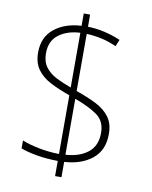

<svg xmlns="http://www.w3.org/2000/svg" viewBox="-90 -891 750 950"><g transform="rotate(10 285.0 -416.5)"><path d="M253 -84Q192 -85 145 -93.5Q98 -102 66 -114V-154Q100 -140 149.5 -130Q199 -120 253 -119V-414Q199 -433 156 -455Q113 -477 88.5 -510.5Q64 -544 64 -596Q64 -674 117.5 -716.5Q171 -759 253 -763V-825H285V-764Q328 -763 369 -753.5Q410 -744 450 -727L436 -693Q396 -711 357.5 -719Q319 -727 285 -728V-441Q343 -421 386.5 -399Q430 -377 454.5 -344Q479 -311 479 -259Q479 -177 425 -133.5Q371 -90 285 -85V-8H253ZM253 -728Q188 -725 145.5 -693Q103 -661 103 -599Q103 -557 123 -530Q143 -503 177 -485.5Q211 -468 253 -453ZM285 -121Q354 -125 397 -158.5Q440 -192 440 -258Q440 -316 399.5 -345.5Q359 -375 285 -402Z"/></g></svg>

Font: Noto Sans Malayalam UI ExtraLight
Style: Regular
Weight: 200
Designer: Jelle Bosma - Monotype Design Team
Foundry: Monotype Imaging Inc.
Version: Version 2.104; ttfautohint (v1.8.4.7-5d5b)